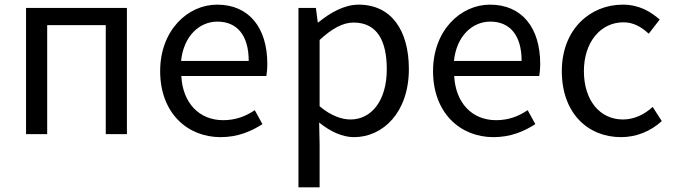

<svg xmlns="http://www.w3.org/2000/svg" viewBox="-20 -577 2895 826"><path d="M92 0H183V-469H435V0H526V-543H92Z M929 13C1003 13 1061 -12 1109 -43L1076 -103C1036 -76 993 -60 940 -60C837 -60 766 -134 760 -250H1126C1128 -263 1130 -282 1130 -302C1130 -457 1052 -557 914 -557C788 -557 669 -447 669 -271C669 -92 785 13 929 13ZM759 -315C770 -422 838 -484 915 -484C1000 -484 1050 -425 1050 -315Z M1264 229H1355V45L1353 -50C1402 -10 1454 13 1503 13C1628 13 1739 -94 1739 -280C1739 -447 1663 -557 1523 -557C1460 -557 1399 -521 1350 -481H1347L1339 -543H1264ZM1488 -63C1452 -63 1404 -78 1355 -120V-405C1408 -454 1455 -480 1501 -480C1604 -480 1644 -399 1644 -279C1644 -144 1578 -63 1488 -63Z M2103 13C2177 13 2235 -12 2283 -43L2250 -103C2210 -76 2167 -60 2114 -60C2011 -60 1940 -134 1934 -250H2300C2302 -263 2304 -282 2304 -302C2304 -457 2226 -557 2088 -557C1962 -557 1843 -447 1843 -271C1843 -92 1959 13 2103 13ZM1933 -315C1944 -422 2012 -484 2089 -484C2174 -484 2224 -425 2224 -315Z M2652 13C2717 13 2779 -12 2827 -56L2788 -117C2754 -86 2710 -63 2660 -63C2560 -63 2492 -146 2492 -271C2492 -396 2564 -481 2662 -481C2706 -481 2739 -461 2771 -432L2818 -493C2779 -527 2730 -557 2659 -557C2520 -557 2397 -452 2397 -271C2397 -91 2508 13 2652 13Z"/></svg>

Font: Noto Sans CJK SC Regular
Style: Regular
Weight: 400
Designer: Ryoko NISHIZUKA (kana & ideographs); Paul D. Hunt (Latin, Greek & Cyrillic); Wenlong ZHANG (bopomofo); Sandoll Communica
Foundry: Adobe Systems Incorporated
Version: Version 1.004;PS 1.004;hotconv 1.0.82;makeotf.lib2.5.63406